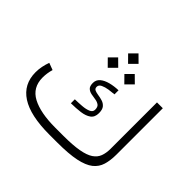

<svg xmlns="http://www.w3.org/2000/svg" viewBox="-172 -1008 1238 1238"><g transform="rotate(45 447.0 -388.5)"><path d="M477.5 -58.6Q564.9 -58.6 619.4 -68.4Q673.8 -78.1 702.9 -97.7Q731.9 -117.2 742.9 -146.5Q753.9 -175.8 753.9 -214.8V-637.7H807.1V-215.8Q807.1 -161.6 794.9 -121.1Q782.7 -80.6 748.8 -53.7Q714.8 -26.9 650.4 -13.4Q585.9 0 481 0H410.2Q236.3 0 149.4 -56.4Q62.5 -112.8 62.5 -221.7Q62.5 -249 67.9 -275.6Q73.2 -302.2 82.5 -327.1L130.4 -309.1Q118.7 -269.5 118.7 -229Q119.1 -138.7 194.6 -98.6Q270 -58.6 405.3 -58.6ZM365.2 -277.3Q396 -277.8 428.5 -280.3Q460.9 -282.7 483.2 -292.2Q505.4 -301.8 505.4 -322.3Q505.4 -347.7 491.9 -357.4Q478.5 -367.2 458.7 -370.1Q439 -373 419.2 -376.7Q399.4 -380.4 386 -392.6Q372.6 -404.8 372.6 -434.1Q372.6 -462.4 393.8 -480.5Q415 -498.5 449.7 -507.6Q484.4 -516.6 523.4 -517.6V-480.5Q502 -479 474.6 -474.9Q447.3 -470.7 427.5 -461.2Q407.7 -451.7 407.7 -433.6Q407.7 -417.5 420.9 -411.6Q434.1 -405.8 453.6 -403.1Q473.1 -400.4 492.7 -394.3Q512.2 -388.2 525.4 -372.6Q538.6 -356.9 538.6 -324.2Q538.6 -286.6 514.4 -269.3Q490.2 -252 450.9 -246.8Q411.6 -241.7 365.2 -241.2ZM398.9 -729.5 446.3 -776.9 494.1 -729.5 446.3 -681.6ZM475.6 -618.7 522.9 -666 570.8 -618.7 522.9 -570.8ZM324.2 -618.7 371.6 -666 419.4 -618.7 371.6 -570.8Z"/></g></svg>

Font: Vazir Thin
Style: Thin
Weight: 100
Designer: Saber Rastikerdar
Foundry: Saber Rastikerdar
Version: Version 30.0.0